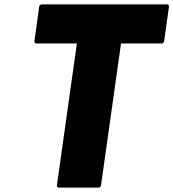

<svg xmlns="http://www.w3.org/2000/svg" viewBox="-20 -852 794 879"><path d="M137 -660 143 -653H332L240 0L246 7H434L442 0L534 -653H723L731 -660L754 -825L748 -832H168L160 -825Z"/></svg>

Font: Hussar Woodtype
Style: BlkObl
Weight: 900
Foundry: Cannot Into Space Fonts
Version: Version 1.07